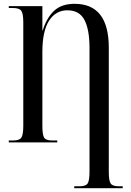

<svg xmlns="http://www.w3.org/2000/svg" viewBox="-20 -746 684 1006"><path d="M369 240V230H397Q429 230 439 215.5Q449 201 449 153V-494Q449 -591 422.5 -641.5Q396 -692 333 -692Q272 -692 237 -637.5Q202 -583 202 -473V-87Q202 -39 211.5 -24.5Q221 -10 253 -10H280V0H26V-10H49Q81 -10 91.5 -24.5Q102 -39 102 -87V-629Q102 -675 91.5 -689.5Q81 -704 49 -704H26V-714H202V-587H204Q224 -652 263 -689Q302 -726 371 -726Q550 -726 550 -496V155Q550 201 560 215.5Q570 230 602 230H623V240Z"/></svg>

Font: Noto Serif Display ExtraCondensed Medium
Style: Regular
Weight: 500
Width: 2
Designer: Monotype Design Team
Foundry: Monotype Imaging Inc.
Version: Version 2.009